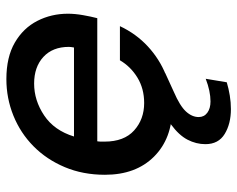

<svg xmlns="http://www.w3.org/2000/svg" viewBox="-91 -457 744 602"><g transform="rotate(-90 281.0 -156.0)"><path d="M243 12Q148 12 91 -45Q34 -102 34 -199Q34 -268 58 -325Q82 -382 123.5 -423Q165 -464 219.5 -486Q274 -508 334 -508Q403 -508 448.5 -481.5Q494 -455 516.5 -411Q539 -367 539 -315Q539 -293 534.5 -267.5Q530 -242 525 -223H139Q138 -217 138 -211.5Q138 -206 138 -200Q138 -139 173 -107.5Q208 -76 259 -76Q304 -76 338.5 -97Q373 -118 393 -152H500Q476 -101 436.5 -64.5Q397 -28 347.5 -8Q298 12 243 12ZM154 -296H433Q434 -301 434.5 -305Q435 -309 435 -312Q435 -363 403.5 -392Q372 -421 320 -421Q267 -421 220 -389.5Q173 -358 154 -296ZM240 196Q194 196 162 176.5Q130 157 130 116Q130 87 144 60Q158 33 192 8Q226 -17 284 -40L338 -62L353 -10L294 17Q250 36 232.5 55Q215 74 215 95Q215 112 228.5 122Q242 132 264 132Q296 132 335 117L324 183Q304 189 282.5 192.5Q261 196 240 196Z"/></g></svg>

Font: Rethink Sans Medium
Style: Italic
Weight: 500
Italic angle: -10°
Designer: The Rethink Sans project authors (Hans Thiessen). DM Sans designed by Colophon Foundry.
Foundry: Rethink Communications LLC
Version: Version 1.001